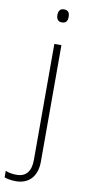

<svg xmlns="http://www.w3.org/2000/svg" viewBox="-156 -763 478 1042"><g transform="rotate(10 83.0 -242.0)"><path d="M78 -688C78 -667 87 -652 108 -652C133 -652 140 -667 140 -688C140 -709 133 -724 108 -724C87 -724 78 -709 78 -688ZM13 240C80 240 128 197 128 112V-530H89V109C89 172 62 205 11 205C-10 205 -31 203 -51 194V230C-35 236 -14 240 13 240Z"/></g></svg>

Font: Noto Sans Arabic ExtLt
Style: Regular
Weight: 200
Designer: Monotype Design Team, Nadine Chahine, Nizar Qandah and Khaled Hosny
Foundry: Monotype Imaging Inc.
Version: Version 2.012